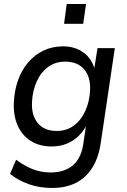

<svg xmlns="http://www.w3.org/2000/svg" viewBox="-20 -740 629 953"><path d="M238 193Q176 193 122.5 174Q69 155 30 123L60 53Q86 72 113.5 86.5Q141 101 170.5 108.5Q200 116 232 116Q299 116 340.5 81.5Q382 47 393 -23L408 -124H412Q395 -89 369 -64Q343 -39 309.5 -26Q276 -13 236 -13Q176 -13 132.5 -40.5Q89 -68 67 -118.5Q45 -169 49 -236Q52 -293 70 -343Q88 -393 120 -430.5Q152 -468 196 -489Q240 -510 294 -510Q351 -510 393.5 -480Q436 -450 451 -393L447 -394L464 -501H550L480 -30Q469 44 437.5 93.5Q406 143 356 168Q306 193 238 193ZM261 -90Q311 -90 347 -117Q383 -144 403.5 -189.5Q424 -235 427 -289Q431 -356 398.5 -395Q366 -434 303 -434Q254 -434 218 -407Q182 -380 162 -335Q142 -290 139 -236Q135 -168 167.5 -129Q200 -90 261 -90ZM298 -622 311 -720H407L393 -622Z"/></svg>

Font: Nunitoga
Style: Medium Italic
Weight: 500
Italic angle: -9°
Designer: Vernon Adams
Foundry: Vernon Adams
Version: Version 1.0